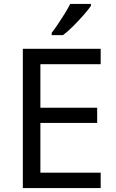

<svg xmlns="http://www.w3.org/2000/svg" viewBox="-20 -964 596 984"><path d="M496 0H97V-714H496V-635H187V-412H478V-334H187V-79H496ZM446 -934Q434 -916 409 -887.5Q384 -859 355.5 -830.5Q327 -802 303 -784H245V-796Q260 -815 277.5 -841Q295 -867 312 -894.5Q329 -922 340 -944H446Z"/></svg>

Font: TSCustom
Style: Regular
Weight: 400
Designer: Monotype Design Team
Foundry: Monotype Imaging Inc.
Version: Version 2.004; ttfautohint (v1.8.3) -l 8 -r 50 -G 200 -x 14 